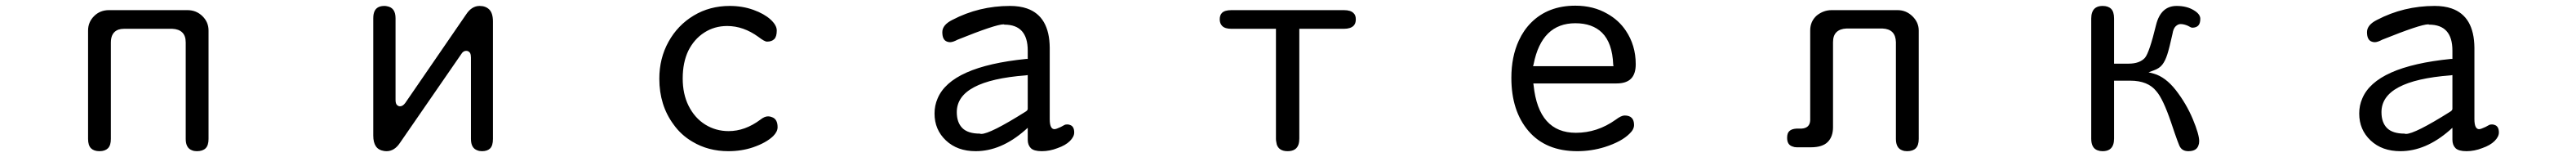

<svg xmlns="http://www.w3.org/2000/svg" viewBox="-20 -514 9040 550"><path d="M631.8 -27.3Q631.8 4.9 654.3 12.7Q661.1 15.6 670.9 15.6Q691.4 15.6 701.7 5.4Q711.9 -4.9 711.9 -27.3V-407.2Q711.9 -436.5 690.4 -457.5Q668.9 -478.5 637.7 -478.5H362.3Q331.1 -478.5 310.1 -457.5Q289.1 -436.5 289.1 -407.2V-27.3Q289.1 -4.9 299.3 5.4Q309.6 15.6 329.1 15.6Q348.6 15.6 358.9 5.4Q369.1 -4.9 369.1 -27.3V-365.2Q369.1 -400.4 395.5 -410.2Q404.3 -413.1 415 -413.1H585Q607.4 -412.1 619.6 -400.4Q631.8 -388.7 631.8 -365.2Z M1632.8 -312.5V-27.3Q1632.8 4.9 1655.3 12.7Q1662.1 15.6 1671.9 15.6Q1690.4 15.6 1700.2 5.9Q1710 -3.9 1710 -27.3V-438.5Q1710 -467.8 1697.3 -480.5Q1684.6 -493.2 1663.1 -493.2Q1635.7 -493.2 1616.2 -463.9L1402.3 -153.3Q1393.6 -141.6 1383.8 -141.6Q1377.9 -141.6 1373 -146.5Q1368.2 -151.4 1368.2 -164.1V-450.2Q1368.2 -487.3 1337.9 -492.2Q1334 -493.2 1329.1 -493.2Q1303.7 -493.2 1294.9 -475.6Q1290 -465.8 1290 -450.2V-39.1Q1290 8.8 1326.2 14.6Q1331.1 15.6 1336.9 15.6Q1364.3 15.6 1383.8 -13.7L1598.6 -324.2Q1605.5 -335.9 1616.2 -335.9Q1625 -335.9 1629.9 -328.1Q1632.8 -322.3 1632.8 -312.5Z M2293.9 -238.3Q2293.9 -145.5 2343.8 -78.1Q2370.1 -41 2410.2 -17.6Q2465.8 15.6 2536.1 15.6Q2583 15.6 2623 2Q2668.9 -13.7 2693.4 -37.1Q2709 -52.7 2709 -68.4Q2709 -96.7 2689.5 -103.5Q2682.6 -106.4 2675.8 -106.4Q2663.1 -106.4 2648.4 -94.7Q2594.7 -54.7 2537.1 -54.7Q2492.2 -54.7 2455.1 -77.6Q2418 -100.6 2396.5 -143.6Q2376 -184.6 2376 -239.3Q2376 -294.9 2395.5 -335.9Q2416 -377 2451.7 -399.9Q2487.3 -422.9 2532.2 -422.9Q2588.9 -422.9 2641.6 -384.8Q2663.1 -368.2 2671.9 -368.2Q2688.5 -368.2 2697.3 -377Q2706.1 -385.7 2706.1 -407.2Q2706.1 -425.8 2684.1 -445.8Q2662.1 -465.8 2624 -479.5Q2585.9 -493.2 2541 -493.2Q2470.7 -493.2 2414.6 -459.5Q2358.4 -425.8 2326.2 -367.7Q2293.9 -309.6 2293.9 -238.3Z M3680.7 -61.5Q3664.1 -61.5 3664.1 -96.7V-346.7Q3663.1 -457 3584 -484.4Q3558.6 -493.2 3524.4 -493.2Q3416 -493.2 3322.3 -444.3Q3287.1 -426.8 3287.1 -401.4Q3287.1 -374 3303.7 -368.2Q3308.6 -366.2 3314.5 -366.2Q3324.2 -366.2 3340.8 -375Q3474.6 -428.7 3502 -428.7Q3503.9 -428.7 3504.9 -427.7Q3586.9 -427.7 3586.9 -336.9V-307.6H3582Q3317.4 -281.2 3270.5 -168.9Q3259.8 -144.5 3259.8 -116.2Q3259.8 -59.6 3299.8 -22Q3339.8 15.6 3404.3 15.6Q3493.2 15.6 3577.1 -57.6L3586.9 -66.4V-24.4Q3586.9 -5.9 3597.7 4.9Q3608.4 15.6 3636.2 15.6Q3664.1 15.6 3691.4 4.9Q3719.7 -4.9 3734.9 -20Q3750 -35.2 3750 -49.8Q3750 -71.3 3735.4 -76.2Q3730.5 -78.1 3726.1 -78.1Q3721.7 -78.1 3719.7 -77.6Q3717.8 -77.1 3715.8 -76.2Q3711.9 -74.2 3703.1 -69.3Q3686.5 -61.5 3680.7 -61.5ZM3337.9 -121.1Q3337.9 -231.4 3580.1 -250L3586.9 -251V-132.8Q3586.9 -127 3578.1 -122.1Q3455.1 -44.9 3423.8 -44.9Q3420.9 -44.9 3418.9 -45.9Q3377 -45.9 3357.4 -65.4Q3337.9 -85 3337.9 -121.1Z M4537.1 -7.8Q4540 -16.6 4540 -28.3V-413.1H4696.3Q4719.7 -413.1 4730.5 -423.8Q4738.3 -431.6 4738.3 -446.3Q4738.3 -460.9 4730.5 -467.8Q4720.7 -478.5 4696.3 -478.5H4301.8Q4278.3 -478.5 4268.6 -468.8Q4260.7 -460.9 4260.7 -446.3Q4260.7 -431.6 4269.5 -422.9Q4279.3 -413.1 4301.8 -413.1H4458V-28.3Q4458 -22.5 4459 -17.6Q4460 -12.7 4460.9 -7.8Q4468.8 15.6 4499 15.6Q4529.3 15.6 4537.1 -7.8Z M5510.7 -48.8Q5379.9 -48.8 5362.3 -214.8L5361.3 -221.7H5653.3Q5687.5 -221.7 5704.1 -238.3Q5720.7 -254.9 5720.7 -289.1Q5720.7 -355.5 5685.5 -407.2Q5661.1 -443.4 5621.1 -465.8Q5572.3 -494.1 5508.8 -494.1Q5413.1 -494.1 5353.5 -434.6Q5327.1 -408.2 5310.5 -372.1Q5284.2 -315.4 5284.2 -241.2Q5284.2 -125 5344.7 -54.7Q5405.3 15.6 5515.6 15.6Q5565.4 15.6 5612.3 1Q5670.9 -17.6 5699.2 -45.9Q5714.8 -60.5 5714.8 -76.2Q5714.8 -92.8 5706.5 -101.1Q5698.2 -109.4 5681.6 -109.4Q5669.9 -109.4 5650.4 -94.7Q5585.9 -48.8 5510.7 -48.8ZM5362.3 -289.1Q5390.6 -432.6 5508.8 -432.6Q5568.4 -432.6 5602.5 -399.4Q5638.7 -363.3 5641.6 -288.1L5642.6 -282.2H5360.4Z M6633.8 -27.3Q6633.8 4.9 6656.2 12.7Q6663.1 15.6 6672.9 15.6Q6693.4 15.6 6703.6 5.4Q6713.9 -4.9 6713.9 -27.3V-407.2Q6713.9 -435.5 6691.9 -457Q6669.9 -478.5 6639.6 -478.5H6408.2Q6379.9 -478.5 6356.4 -460Q6333 -439.5 6333 -407.2V-92.8Q6332 -65.4 6302.7 -63.5H6301.8H6285.2Q6267.6 -62.5 6259.8 -54.7Q6252 -47.9 6252 -31.2Q6252 -6.8 6270.5 -1Q6277.3 2 6286.1 2H6335Q6376 2 6394.5 -16.6Q6413.1 -35.2 6413.1 -68.4V-366.2Q6413.1 -389.6 6425.3 -401.4Q6437.5 -413.1 6460 -414.1H6586.9Q6632.8 -412.1 6633.8 -366.2Z M7450.2 -291H7399.4V-449.2Q7399.4 -472.7 7389.2 -482.9Q7378.9 -493.2 7359.4 -493.2Q7330.1 -493.2 7322.3 -469.7Q7319.3 -460.9 7319.3 -449.2V-28.3Q7319.3 4.9 7341.8 12.7Q7349.6 15.6 7359.4 15.6Q7388.7 15.6 7396.5 -7.8Q7399.4 -16.6 7399.4 -28.3V-231.4H7456.1Q7518.6 -231.4 7547.9 -194.3Q7571.3 -168 7599.6 -85Q7627 -2.9 7631.8 2Q7640.6 15.6 7660.2 15.6Q7688.5 15.6 7695.3 -3.9Q7698.2 -10.7 7698.2 -19.5Q7698.2 -43 7675.8 -96.7Q7653.3 -150.4 7616.2 -198.2Q7580.1 -244.1 7539.1 -255.9L7520.5 -260.7L7539.1 -267.6Q7558.6 -274.4 7568.8 -287.6Q7579.1 -300.8 7586.4 -323.7Q7593.8 -346.7 7604.5 -395.5Q7607.4 -414.1 7615.7 -421.9Q7624 -429.7 7632.8 -429.7Q7644.5 -429.7 7658.2 -423.8Q7669.9 -417 7673.8 -417Q7687.5 -417 7694.8 -424.3Q7702.1 -431.6 7702.1 -448.2Q7702.1 -464.8 7678.7 -478.5Q7654.3 -493.2 7619.1 -493.2Q7563.5 -493.2 7546.9 -426.8Q7523.4 -330.1 7507.8 -311.5Q7489.3 -291 7450.2 -291Z M8680.7 -61.5Q8664.1 -61.5 8664.1 -96.7V-346.7Q8663.1 -457 8584 -484.4Q8558.6 -493.2 8524.4 -493.2Q8416 -493.2 8322.3 -444.3Q8287.1 -426.8 8287.1 -401.4Q8287.1 -374 8303.7 -368.2Q8308.6 -366.2 8314.5 -366.2Q8324.2 -366.2 8340.8 -375Q8474.6 -428.7 8502 -428.7Q8503.9 -428.7 8504.9 -427.7Q8586.9 -427.7 8586.9 -336.9V-307.6H8582Q8317.4 -281.2 8270.5 -168.9Q8259.8 -144.5 8259.8 -116.2Q8259.8 -59.6 8299.8 -22Q8339.8 15.6 8404.3 15.6Q8493.2 15.6 8577.1 -57.6L8586.9 -66.4V-24.4Q8586.9 -5.9 8597.7 4.9Q8608.4 15.6 8636.2 15.6Q8664.1 15.6 8691.4 4.9Q8719.7 -4.9 8734.9 -20Q8750 -35.2 8750 -49.8Q8750 -71.3 8735.4 -76.2Q8730.5 -78.1 8726.1 -78.1Q8721.7 -78.1 8719.7 -77.6Q8717.8 -77.1 8715.8 -76.2Q8711.9 -74.2 8703.1 -69.3Q8686.5 -61.5 8680.7 -61.5ZM8337.9 -121.1Q8337.9 -231.4 8580.1 -250L8586.9 -251V-132.8Q8586.9 -127 8578.1 -122.1Q8455.1 -44.9 8423.8 -44.9Q8420.9 -44.9 8418.9 -45.9Q8377 -45.9 8357.4 -65.4Q8337.9 -85 8337.9 -121.1Z"/></svg>

Font: FakePearl
Style: Light
Weight: 350
Version: Version 1.2